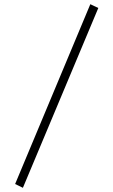

<svg xmlns="http://www.w3.org/2000/svg" viewBox="-20 -827 540 914"><path d="M448 -789 89 67 52 49 410 -807Z"/></svg>

Font: Kaisei Opti
Style: Regular
Weight: 400
Designer: Font-Kai, 金井和夫
Foundry: KAZUO KANAI
Version: Version 5.003